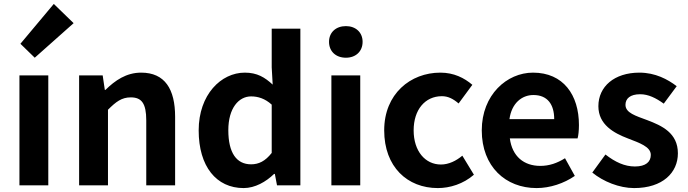

<svg xmlns="http://www.w3.org/2000/svg" viewBox="-20 -944 3506 978"><path d="M157 -650 355 -826 254 -924 84 -721ZM79 0H226V-560H79Z M383 0H530V-385C571 -426 600 -448 646 -448C701 -448 725 -418 725 -331V0H872V-349C872 -490 820 -574 699 -574C623 -574 566 -534 517 -486H514L503 -560H383Z M1221 14C1279 14 1335 -18 1376 -58H1380L1391 0H1510V-798H1364V-601L1369 -513C1329 -550 1290 -574 1227 -574C1106 -574 992 -462 992 -280C992 -96 1082 14 1221 14ZM1259 -107C1185 -107 1143 -165 1143 -281C1143 -393 1196 -453 1259 -453C1294 -453 1330 -442 1364 -411V-165C1331 -123 1298 -107 1259 -107Z M1742 -650C1792 -650 1827 -682 1827 -731C1827 -779 1792 -811 1742 -811C1691 -811 1656 -779 1656 -731C1656 -682 1691 -650 1742 -650ZM1668 0H1815V-560H1668Z M2210 14C2272 14 2340 -7 2394 -54L2335 -151C2304 -125 2266 -106 2226 -106C2146 -106 2087 -174 2087 -280C2087 -385 2145 -454 2231 -454C2262 -454 2288 -441 2316 -417L2386 -512C2345 -547 2292 -574 2223 -574C2071 -574 1937 -466 1937 -280C1937 -94 2055 14 2210 14Z M2713 14C2782 14 2853 -10 2908 -48L2858 -138C2818 -113 2778 -99 2732 -99C2649 -99 2589 -147 2577 -239H2922C2926 -252 2929 -279 2929 -307C2929 -461 2849 -574 2695 -574C2562 -574 2434 -461 2434 -280C2434 -95 2556 14 2713 14ZM2575 -337C2586 -418 2638 -460 2697 -460C2769 -460 2803 -412 2803 -337Z M3210 14C3356 14 3433 -65 3433 -163C3433 -267 3351 -304 3277 -332C3218 -354 3166 -369 3166 -410C3166 -442 3190 -464 3241 -464C3282 -464 3321 -445 3361 -416L3427 -505C3381 -540 3318 -574 3237 -574C3109 -574 3028 -503 3028 -403C3028 -309 3107 -266 3178 -239C3237 -216 3295 -197 3295 -155C3295 -120 3270 -96 3214 -96C3162 -96 3114 -118 3064 -157L2997 -65C3053 -19 3135 14 3210 14Z"/></svg>

Font: Noto Sans JP
Style: Bold
Weight: 700
Designer: Ryoko NISHIZUKA  (kana, bopomofo & ideographs); Paul D. Hunt (Latin, Greek & Cyrillic); Sandoll Communications , Soo-you
Foundry: Adobe
Version: Version 2.002;hotconv 1.0.116;makeotfexe 2.5.65601